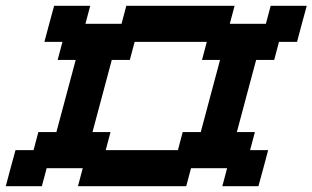

<svg xmlns="http://www.w3.org/2000/svg" viewBox="-20 -645 1082 665"><path d="M750 0H875Q880.9 -21 892.1 -62.5Q903.3 -104 908.7 -125H846.2L862.8 -187.5H800.3Q811.5 -229 833.7 -312.5Q856 -396 867.2 -437.5H929.7L946.3 -500H1008.8Q1014.2 -520.5 1025.4 -562.3Q1036.6 -604 1042.5 -625H917.5L900.9 -562.5H775.9L792.5 -625H417.5L400.9 -562.5H275.9L292.5 -625H167.5Q161.6 -604 150.4 -562.3Q139.2 -520.5 133.8 -500H196.3L179.7 -437.5H242.2Q231 -395.5 208.7 -312.3Q186.5 -229 175.3 -187.5H112.8L96.2 -125H33.7Q27.8 -104 16.6 -62.5Q5.4 -21 0 0H125L141.6 -62.5H266.6L250 0H625L641.6 -62.5H766.6ZM596.2 -125H346.2L362.8 -187.5H300.3Q311.5 -229 333.7 -312.3Q356 -395.5 367.2 -437.5H429.7L446.3 -500H696.3L679.7 -437.5H742.2Q731 -396 708.7 -312.5Q686.5 -229 675.3 -187.5H612.8Z"/></svg>

Font: Faithful 32x
Style: Oblique
Weight: 400
Foundry: Faithful Resource Pack
Version: Version 1.0; January 27, 2023